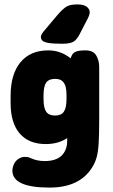

<svg xmlns="http://www.w3.org/2000/svg" viewBox="-20 -641 512 869"><path d="M284 -16V-3Q284 19 277 36Q270 53 257.5 64.5Q245 76 226 82Q207 88 183 88Q149 88 122 76Q111 71 106 70Q101 69 93 69Q76 69 61.5 79.5Q47 90 41 107Q36 120 36 131Q36 208 204 208Q338 208 395 120Q409 99 416.5 74Q424 49 426.5 8.5Q429 -32 429 -100V-338Q429 -367 415.5 -390Q402 -413 367 -413Q332 -413 318.5 -405Q305 -397 300 -377Q254 -413 199 -413Q117 -413 72.5 -359Q28 -305 28 -207V-175Q28 -85 69 -37Q110 11 187 11Q244 11 284 -16ZM281 -209V-193Q281 -153 269 -135.5Q257 -118 229 -118Q201 -118 189 -135.5Q177 -153 177 -193V-209Q177 -250 189 -267Q201 -284 229 -284Q248 -284 259 -276.5Q270 -269 275.5 -253Q281 -237 281 -209ZM165 -474Q165 -464 172 -457Q179 -450 200 -446.5Q221 -443 263 -443Q297 -443 313 -452.5Q329 -462 344 -493L378 -559Q386 -575 386 -586Q386 -600 372.5 -610.5Q359 -621 330 -621Q299 -621 282.5 -612Q266 -603 240 -573L176 -497Q165 -483 165 -474Z"/></svg>

Font: Beiruti Black
Style: Regular
Weight: 900
Designer: Arlette Boutros
Foundry: Boutros
Version: Version 1.41